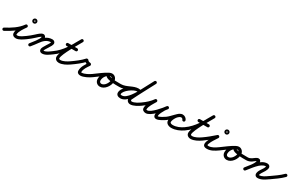

<svg xmlns="http://www.w3.org/2000/svg" viewBox="185 -2036 5477 3540"><g transform="rotate(30 2923.5 -266.0)"><path d="M-26.5 14.1C-18.7 28.7 -0.6 34.3 14.1 26.5C139.8 -40.3 265.6 -119.6 349.5 -237.6C360.9 -253.8 354.2 -270.5 341.9 -279.2C329.5 -287.8 311.4 -288.3 300.2 -271.9C256.7 -208.2 188.2 -113.5 188.2 -32.8C188.2 16.3 226.7 37.8 271.3 37.8C335 37.8 408.5 -17.6 458.2 -52.4C471.8 -61.9 475.1 -80.6 465.6 -94.2C456.1 -107.8 437.4 -111.1 423.8 -101.6C387.1 -75.9 318.7 -22.2 271.3 -22.2C261.4 -22.2 248.2 -20.6 248.2 -32.8C248.2 -97.9 314.8 -186.9 349.8 -238.1C361 -254.4 354.4 -271.1 342.2 -279.6C329.9 -288.1 312 -288.5 300.5 -272.4C222.4 -162.4 103.1 -88.7 -14.1 -26.5C-28.7 -18.7 -34.3 -0.6 -26.5 14.1ZM409.5 -422.5C413.3 -426.3 419.1 -426 418 -426C416.9 -426 422.7 -426.3 426.5 -422.5C430.3 -418.7 430 -412.9 430 -414C430 -415.1 430.3 -409.3 426.5 -405.5C422.7 -401.7 416.9 -402 418 -402C419.1 -402 413.3 -401.7 409.5 -405.5C405.7 -409.3 406 -415.1 406 -414C406 -412.9 405.7 -418.7 409.5 -422.5ZM370 -414C370 -387.6 391.6 -366 418 -366C444.4 -366 466 -387.6 466 -414C466 -440.4 444.4 -462 418 -462C391.6 -462 370 -440.4 370 -414Z M416.3 -59.9C425.8 -46.3 444.5 -42.9 458.1 -52.3C502.8 -83.3 543.4 -119.6 583.9 -155.7C600 -170 655.6 -226.3 677.7 -226.3C679.2 -226.3 674.7 -227.3 673.6 -228.3C670.7 -230.8 673.1 -227.8 673.1 -224.4C673.1 -176.4 567 -51.7 533.3 -8.4C523.1 4.7 525.5 23.5 538.6 33.7C551.7 43.9 570.5 41.5 580.7 28.4C625.8 -29.7 733.1 -152.8 733.1 -224.4C733.1 -257 712.8 -286.3 677.7 -286.3C630.8 -286.3 576.8 -229.7 544.1 -200.5C505.3 -166.1 466.6 -131.2 423.9 -101.7C410.3 -92.2 406.9 -73.5 416.3 -59.9ZM580.5 28.7C580.5 28.7 580.5 28.7 580.5 28.7C613.9 -13.3 648.4 -54.8 678.8 -99.1C723.4 -164.3 785 -225 869.2 -225C871 -225 874.9 -223.2 873.5 -224.8C873 -225.4 872.6 -226.1 872.3 -226.8C872.3 -226.8 872.1 -227.9 872.1 -227.5C872.1 -191.7 767.7 -75.2 767.7 -18.6C767.7 17 793.1 39 828 39C899 39 963 -13.3 1018.4 -52.5C1031.9 -62.1 1035.1 -80.8 1025.5 -94.4C1015.9 -107.9 997.2 -111.1 983.6 -101.5C940.1 -70.6 883.1 -21 828 -21C818.9 -21 827.7 -16.6 827.7 -18.6C827.7 -55.6 932 -171.3 932 -227.5C932 -262.9 902.7 -285 869.2 -285C764.1 -285 685.7 -215.4 629.2 -132.9C599.8 -89.9 566.1 -49.5 533.5 -8.7C523.2 4.2 525.3 23.1 538.3 33.5C551.2 43.8 570.1 41.7 580.5 28.7Z M1018.2 -52.4C1018.2 -52.4 1018.2 -52.4 1018.2 -52.4C1190.3 -172.6 1278 -342.4 1379.1 -521.2C1389 -538.6 1380.8 -554.7 1367.8 -562.1C1354.7 -569.5 1336.7 -568.2 1326.9 -550.8C1272.1 -453.9 1091.2 -158.5 1091.2 -48.3C1091.2 3.6 1135.1 32.6 1183.3 32.6C1254.9 32.6 1335.3 -12.6 1392.2 -52.4C1405.8 -61.9 1409.1 -80.6 1399.6 -94.2C1390.1 -107.8 1371.4 -111.1 1357.8 -101.6C1311.9 -69.4 1241.5 -27.4 1183.3 -27.4C1169.3 -27.4 1151.2 -31.2 1151.2 -48.3C1151.2 -138.5 1333.1 -439.8 1379.1 -521.2C1389 -538.6 1380.8 -554.7 1367.8 -562.1C1354.7 -569.5 1336.7 -568.2 1326.9 -550.8C1230.6 -380.7 1147.7 -215.9 983.8 -101.6C970.2 -92.1 966.9 -73.4 976.4 -59.8C985.9 -46.2 1004.6 -42.9 1018.2 -52.4ZM1154 -310C1154 -310 1154 -310 1154 -310C1217.7 -310 1281.3 -310 1345 -310C1361.6 -310 1375 -323.4 1375 -340C1375 -356.6 1361.6 -370 1345 -370C1345 -370 1345 -370 1345 -370C1281.3 -370 1217.7 -370 1154 -370C1137.4 -370 1124 -356.6 1124 -340C1124 -323.4 1137.4 -310 1154 -310Z M1392.1 -52.4C1392.1 -52.4 1392.1 -52.4 1392.1 -52.4C1474 -109.2 1562.7 -175.7 1629.3 -250C1635.2 -256.5 1621 -262.2 1606.2 -264.2C1591.4 -266.3 1576.2 -264.7 1580.1 -256.8C1599.5 -217.3 1644.8 -200.3 1686.4 -198C1696.4 -197.5 1693.3 -213.3 1686.4 -227.2C1679.4 -241 1668.5 -252.9 1663 -244.5C1618.9 -177.7 1569.2 -111.1 1569.2 -27.1C1569.2 17.5 1601.8 37.9 1643.1 37.9C1712.2 37.9 1805.7 -13.3 1860.5 -52.6C1873.9 -62.3 1877 -81 1867.4 -94.5C1857.7 -107.9 1839 -111 1825.5 -101.4C1781.8 -70 1698.4 -22.1 1643.1 -22.1C1629.5 -22.1 1629.2 -20 1629.2 -27.1C1629.2 -97 1676.2 -155.7 1713 -211.5C1718.6 -219.9 1717.7 -231.2 1713 -240.6C1708.3 -250 1699.6 -257.4 1689.6 -258C1671.2 -258.9 1642.9 -264.9 1633.9 -283.2C1630 -291.1 1620.7 -296.1 1610.8 -297.5C1600.9 -298.8 1590.6 -296.6 1584.7 -290C1521.2 -219.2 1435.9 -155.8 1357.9 -101.6C1344.3 -92.2 1340.9 -73.5 1350.4 -59.9C1359.8 -46.3 1378.5 -42.9 1392.1 -52.4Z M1860.2 -52.4C1860.2 -52.4 1860.2 -52.4 1860.2 -52.4C1941.1 -108.9 2022.1 -179.3 2110.5 -222.5C2125.4 -229.8 2131.6 -247.8 2124.3 -262.6C2117.1 -277.5 2099.1 -283.7 2084.2 -276.4C2084.2 -276.4 2084.2 -276.4 2084.2 -276.4C1992.7 -231.7 1909.5 -160 1825.8 -101.6C1812.2 -92.1 1808.9 -73.4 1818.4 -59.8C1827.9 -46.2 1846.6 -42.9 1860.2 -52.4ZM2084.8 -276.7C2084.8 -276.7 2084.8 -276.7 2084.8 -276.7C2006.6 -240.5 1952.7 -157.4 1952.7 -71.2C1952.7 -11.9 1997.4 34.7 2057.2 34.7C2160.4 34.7 2241.6 -88.1 2241.6 -182.5C2241.6 -237.4 2198.9 -290 2142 -290C2110.7 -290 2076.2 -280.9 2064.7 -247.9C2064.7 -247.9 2064.7 -248 2064.7 -248C2064.7 -248 2064.7 -248.1 2064.7 -248.1C2022.3 -129.1 2319.6 -141 2374 -141C2390.5 -141 2404 -154.4 2404 -171C2404 -187.5 2390.6 -201 2374 -201C2365.2 -201 2356.7 -201.1 2348.1 -201.1C2282.6 -201.7 2194.7 -198.2 2132.9 -223.4C2121.6 -228.1 2121.1 -227.4 2121.3 -227.9C2121.3 -227.9 2121.3 -228 2121.3 -228C2121.3 -228 2121.3 -228.1 2121.3 -228.1C2122.2 -230.7 2135.3 -230 2142 -230C2165.4 -230 2181.6 -204.2 2181.6 -182.5C2181.6 -121.9 2126.1 -25.3 2057.2 -25.3C2030.4 -25.3 2012.7 -44.8 2012.7 -71.2C2012.7 -134.1 2052.9 -195.8 2110 -222.3C2125 -229.2 2131.6 -247.1 2124.6 -262.1C2117.6 -277.1 2099.8 -283.7 2084.8 -276.7Z M2374 -141C2374 -141 2374 -141 2374 -141C2494.7 -141.1 2589.4 -234.3 2699.7 -234.3C2712.9 -234.3 2725.3 -231.8 2736.8 -225.1C2751.1 -216.7 2769.5 -221.5 2777.9 -235.8C2786.3 -250.1 2781.5 -268.5 2767.2 -276.9C2767.2 -276.9 2767.2 -276.9 2767.2 -276.9C2746.4 -289 2723.6 -294.3 2699.7 -294.3C2583.4 -294.3 2490.3 -201.1 2374 -201C2357.4 -201 2344 -187.5 2344 -171C2344 -154.4 2357.5 -141 2374 -141ZM2767.2 -276.9C2767.2 -276.9 2767.2 -276.9 2767.2 -276.9C2746.7 -288.9 2723.3 -294.3 2699.7 -294.3C2592.7 -294.3 2401.8 -156.8 2401.8 -40.5C2401.8 11.5 2446.7 32 2492.5 32C2493.1 32 2493.7 32 2494.3 32C2629.9 30.7 2743.2 -170.4 2797.6 -275.2C2797.6 -275.2 2797.6 -275.1 2797.6 -275C2797.5 -275 2797.5 -274.9 2797.5 -274.9C2842.5 -359.6 2887.5 -444.3 2932.5 -528.9C2940.3 -543.6 2934.7 -561.7 2920.1 -569.5C2905.4 -577.3 2887.3 -571.7 2879.5 -557.1C2834.5 -472.4 2789.5 -387.7 2744.5 -303.1C2744.5 -303.1 2744.5 -303 2744.4 -303C2744.4 -302.9 2744.4 -302.8 2744.4 -302.8C2703.3 -223.8 2597 -29 2493.7 -28C2493.3 -28 2492.9 -28 2492.5 -28C2483.4 -28 2461.8 -27.2 2461.8 -40.5C2461.8 -118.8 2626.9 -234.3 2699.7 -234.3C2712.6 -234.3 2725.6 -231.7 2736.8 -225.1C2751.1 -216.7 2769.5 -221.5 2777.9 -235.8C2786.3 -250.1 2781.5 -268.5 2767.2 -276.9ZM2879.4 -556.8C2879.4 -556.8 2879.4 -556.8 2879.4 -556.8C2794.5 -393.4 2704.8 -232.2 2624.8 -66.3C2624.6 -65.8 2623.9 -62.8 2623.2 -59.8C2622.5 -56.8 2621.9 -53.8 2621.9 -53.3C2621.9 -2.4 2653.1 37.7 2706.4 37.7C2774.8 37.7 2857.9 -14.9 2911.3 -52.5C2924.8 -62 2928.1 -80.7 2918.5 -94.3C2909 -107.8 2890.3 -111.1 2876.7 -101.5C2835.1 -72.2 2760.3 -22.3 2706.4 -22.3C2686.9 -22.3 2681.9 -35.5 2681.9 -53.3C2681.9 -53.8 2681 -50.3 2680.2 -46.8C2679.4 -43.3 2678.7 -39.8 2678.9 -40.2C2758.6 -205.6 2848 -366.3 2932.6 -529.2C2940.3 -543.9 2934.5 -562 2919.8 -569.6C2905.1 -577.3 2887 -571.5 2879.4 -556.8Z M2868.3 -60C2877.7 -46.4 2896.3 -42.9 2910 -52.3C2983.9 -103.1 3053.3 -166.4 3105.4 -239.6C3116.5 -255.1 3108.5 -271.4 3095.5 -279.7C3082.5 -288 3064.3 -288.3 3054.9 -271.8C3014.3 -200.5 2953.9 -115.7 2953.9 -31.7C2953.9 14.5 2994.4 34.9 3035.2 34.9C3141.1 34.9 3299 -154.8 3356.5 -235.6C3367.7 -251.5 3361.8 -268.1 3350 -277C3338.3 -285.8 3320.6 -286.9 3308.5 -271.7C3293.2 -252.4 3276.2 -233.3 3264 -211.9C3264 -211.9 3263.8 -211.7 3263.7 -211.5C3263.6 -211.3 3263.5 -211.1 3263.5 -211.1C3233.7 -155.2 3196 -95.6 3196 -30.3C3196 -18.6 3197.9 -6.8 3203.3 3.7C3203.3 3.7 3203.4 3.9 3203.5 4.1C3203.6 4.3 3203.8 4.5 3203.8 4.5C3214.1 23.2 3230 32.8 3255.4 32.8C3310.1 32.8 3395.1 -22.2 3438.2 -52.4C3451.8 -61.9 3455.1 -80.6 3445.6 -94.2C3436.1 -107.8 3417.4 -111.1 3403.8 -101.6C3403.8 -101.6 3403.8 -101.6 3403.8 -101.6C3372.6 -79.7 3293.4 -27.2 3255.4 -27.2C3244.2 -27.2 3261.9 -14.4 3256.2 -24.5C3256.2 -24.5 3256.4 -24.3 3256.5 -24.1C3256.6 -23.9 3256.7 -23.7 3256.7 -23.7C3256 -25.1 3256 -28.5 3256 -30.3C3256 -83.7 3291.9 -136.8 3316.5 -182.9C3316.5 -182.9 3316.4 -182.7 3316.3 -182.5C3316.2 -182.3 3316 -182.1 3316 -182.1C3326.7 -200.7 3342.1 -217.5 3355.5 -234.3C3367.6 -249.5 3361.2 -266.5 3349.1 -275.7C3336.9 -284.8 3318.8 -286.2 3307.5 -270.4C3265 -210.5 3111.5 -25.1 3035.2 -25.1C3030.5 -25.1 3013.9 -25.3 3013.9 -31.7C3013.9 -102.3 3072.4 -181.3 3107.1 -242.2C3116.5 -258.7 3109.3 -274.5 3097.1 -282.3C3084.9 -290.1 3067.6 -289.9 3056.6 -274.4C3008.5 -206.9 2944.1 -148.5 2876 -101.7C2862.4 -92.3 2858.9 -73.7 2868.3 -60Z M3437.2 -52.4C3437.2 -52.4 3437.2 -52.4 3437.2 -52.4C3463.3 -70.6 3487.5 -91.3 3510.3 -113.6C3540.9 -143.6 3598.2 -226.5 3643.7 -226.5C3659 -226.5 3676.8 -215.6 3681.2 -200.6C3685.9 -184.7 3702.5 -175.6 3718.4 -180.2C3734.3 -184.9 3743.4 -201.5 3738.8 -217.4C3738.8 -217.4 3738.8 -217.4 3738.8 -217.4C3726.9 -258 3685.6 -286.5 3643.7 -286.5C3560.6 -286.5 3472.5 -150.2 3402.8 -101.6C3389.3 -92.1 3385.9 -73.4 3395.4 -59.8C3404.9 -46.3 3423.6 -42.9 3437.2 -52.4ZM3738.8 -217.4C3738.8 -217.4 3738.8 -217.4 3738.8 -217.4C3726.9 -258.1 3685.6 -286.5 3643.7 -286.5C3548.3 -286.5 3458.6 -144.7 3458.6 -58.7C3458.6 6.5 3520.3 34.8 3577.6 34.8C3665.5 34.8 3752.2 -2.8 3823.2 -52.4C3836.8 -61.9 3840.1 -80.6 3830.6 -94.2C3821.1 -107.8 3802.4 -111.1 3788.8 -101.6C3728 -59.1 3653 -25.2 3577.6 -25.2C3556.5 -25.2 3518.6 -30.1 3518.6 -58.7C3518.6 -110.8 3584 -226.5 3643.7 -226.5C3659 -226.5 3676.8 -215.7 3681.2 -200.6C3685.9 -184.7 3702.5 -175.6 3718.4 -180.2C3734.3 -184.9 3743.4 -201.5 3738.8 -217.4Z M3823.2 -52.4C3823.2 -52.4 3823.2 -52.4 3823.2 -52.4C3995.3 -172.6 4083 -342.4 4184.1 -521.2C4194 -538.6 4185.8 -554.7 4172.8 -562.1C4159.7 -569.5 4141.7 -568.2 4131.9 -550.8C4077.1 -453.9 3896.2 -158.5 3896.2 -48.3C3896.2 3.6 3940.1 32.6 3988.3 32.6C4059.9 32.6 4140.3 -12.6 4197.2 -52.4C4210.8 -61.9 4214.1 -80.6 4204.6 -94.2C4195.1 -107.8 4176.4 -111.1 4162.8 -101.6C4116.9 -69.4 4046.5 -27.4 3988.3 -27.4C3974.3 -27.4 3956.2 -31.2 3956.2 -48.3C3956.2 -138.5 4138.1 -439.8 4184.1 -521.2C4194 -538.6 4185.8 -554.7 4172.8 -562.1C4159.7 -569.5 4141.7 -568.2 4131.9 -550.8C4035.6 -380.7 3952.7 -215.9 3788.8 -101.6C3775.2 -92.1 3771.9 -73.4 3781.4 -59.8C3790.9 -46.2 3809.6 -42.9 3823.2 -52.4ZM3959 -310C3959 -310 3959 -310 3959 -310C4022.7 -310 4086.3 -310 4150 -310C4166.6 -310 4180 -323.4 4180 -340C4180 -356.6 4166.6 -370 4150 -370C4150 -370 4150 -370 4150 -370C4086.3 -370 4022.7 -370 3959 -370C3942.4 -370 3929 -356.6 3929 -340C3929 -323.4 3942.4 -310 3959 -310Z M4197 -52.3C4197 -52.3 4197 -52.3 4197 -52.3C4275.2 -106.3 4351.6 -169.2 4422.1 -232.7C4434.8 -244.2 4427.9 -261 4415.6 -271.3C4403.2 -281.6 4385.4 -285.3 4376.4 -270.7C4333.7 -201.3 4155.1 41 4339 41C4422.8 41 4494.2 -5.9 4560.3 -52.5C4573.8 -62 4577.1 -80.7 4567.5 -94.3C4558 -107.8 4539.3 -111.1 4525.7 -101.5C4525.7 -101.5 4525.7 -101.5 4525.7 -101.5C4471 -63 4408.8 -19 4339 -19C4309.1 -19 4314.6 -31.9 4323.3 -57.1C4345.7 -122.6 4391.3 -180.3 4427.6 -239.3C4436.5 -253.9 4431.5 -269.1 4421 -277.9C4410.6 -286.6 4394.7 -288.8 4381.9 -277.3C4313.3 -215.5 4239 -154.2 4163 -101.7C4149.3 -92.3 4145.9 -73.6 4155.3 -60C4164.7 -46.3 4183.4 -42.9 4197 -52.3ZM4499.5 -422.5C4503.3 -426.3 4509.1 -426 4508 -426C4506.9 -426 4512.7 -426.3 4516.5 -422.5C4520.3 -418.7 4520 -412.9 4520 -414C4520 -415.1 4520.3 -409.3 4516.5 -405.5C4512.7 -401.7 4506.9 -402 4508 -402C4509.1 -402 4503.3 -401.7 4499.5 -405.5C4495.7 -409.3 4496 -415.1 4496 -414C4496 -412.9 4495.7 -418.7 4499.5 -422.5ZM4460 -414C4460 -387.6 4481.6 -366 4508 -366C4534.4 -366 4556 -387.6 4556 -414C4556 -440.4 4534.4 -462 4508 -462C4481.6 -462 4460 -440.4 4460 -414Z M4560.2 -52.4C4560.2 -52.4 4560.2 -52.4 4560.2 -52.4C4641.1 -108.9 4722.1 -179.3 4810.5 -222.5C4825.4 -229.8 4831.6 -247.8 4824.3 -262.6C4817.1 -277.5 4799.1 -283.7 4784.2 -276.4C4784.2 -276.4 4784.2 -276.4 4784.2 -276.4C4692.7 -231.7 4609.5 -160 4525.8 -101.6C4512.2 -92.1 4508.9 -73.4 4518.4 -59.8C4527.9 -46.2 4546.6 -42.9 4560.2 -52.4ZM4784.8 -276.7C4784.8 -276.7 4784.8 -276.7 4784.8 -276.7C4706.6 -240.5 4652.7 -157.4 4652.7 -71.2C4652.7 -11.9 4697.4 34.7 4757.2 34.7C4860.4 34.7 4941.6 -88.1 4941.6 -182.5C4941.6 -237.4 4898.9 -290 4842 -290C4810.7 -290 4776.2 -280.9 4764.7 -247.9C4764.7 -247.9 4764.7 -248 4764.7 -248C4764.7 -248 4764.7 -248.1 4764.7 -248.1C4722.3 -129.1 5019.6 -141 5074 -141C5090.5 -141 5104 -154.4 5104 -171C5104 -187.5 5090.6 -201 5074 -201C5065.2 -201 5056.7 -201.1 5048.1 -201.1C4982.6 -201.7 4894.7 -198.2 4832.9 -223.4C4821.6 -228.1 4821.1 -227.4 4821.3 -227.9C4821.3 -227.9 4821.3 -228 4821.3 -228C4821.3 -228 4821.3 -228.1 4821.3 -228.1C4822.2 -230.7 4835.3 -230 4842 -230C4865.4 -230 4881.6 -204.2 4881.6 -182.5C4881.6 -121.9 4826.1 -25.3 4757.2 -25.3C4730.4 -25.3 4712.7 -44.8 4712.7 -71.2C4712.7 -134.1 4752.9 -195.8 4810 -222.3C4825 -229.2 4831.6 -247.1 4824.6 -262.1C4817.6 -277.1 4799.8 -283.7 4784.8 -276.7Z M5074 -141C5074 -141 5074 -141 5074 -141C5113.8 -141 5150.1 -154.5 5183.2 -175.7C5202.7 -188.2 5240.2 -225 5261 -225C5265 -225 5251.7 -236.5 5251.7 -232.5C5251.7 -170.4 5151.4 -64.2 5109.9 -7.8C5100 5.5 5102.9 24.3 5116.2 34.1C5129.5 44 5148.3 41.1 5158.1 27.8C5158.1 27.8 5158.1 27.8 5158.1 27.8C5211.4 -44.5 5311.7 -142.3 5311.7 -232.5C5311.7 -262.5 5291.9 -285 5261 -285C5218.5 -285 5184.7 -248 5150.8 -226.2C5127.4 -211.2 5102.2 -201 5074 -201C5057.4 -201 5044 -187.6 5044 -171C5044 -154.4 5057.4 -141 5074 -141ZM5114.5 32.8C5127.1 43.6 5146 42.1 5156.8 29.5C5226.9 -52.3 5335.3 -225 5446.2 -225C5448 -225 5451.9 -223.2 5450.5 -224.8C5450 -225.4 5449.6 -226.1 5449.3 -226.8C5449.3 -226.8 5449 -227.9 5449 -227.5C5449 -194.1 5404.7 -136.6 5387.3 -109.6C5369.8 -82.7 5354.9 -48.6 5355 -16C5355 -16 5355 -16 5355 -16C5355 -16 5355 -16 5355 -16C5355 18.4 5384.8 40.5 5417.3 39.7C5497.8 37.8 5560.2 -8 5623.3 -52.5C5636.8 -62 5640.1 -80.8 5630.5 -94.3C5621 -107.8 5602.2 -111.1 5588.7 -101.5C5588.7 -101.5 5588.7 -101.5 5588.7 -101.5C5536.7 -64.8 5482.4 -21.9 5415.9 -20.3C5408.9 -20.1 5414 -23.1 5415 -16.1C5415 -16.1 5415 -16 5415 -16C5415 -16 5415 -16 5415 -16C5415 -16 5415 -16 5415 -16C5415 -36.6 5426.7 -60.1 5437.6 -77C5463.7 -117.3 5509 -177.5 5509 -227.5C5509 -262.9 5479.7 -285 5446.2 -285C5301.1 -285 5197.3 -109.9 5111.2 -9.5C5100.4 3.1 5101.9 22 5114.5 32.8Z M5581.5 -58.3C5591.1 -44.8 5609.9 -41.6 5623.4 -51.2C5707 -110.6 5796.3 -169.7 5868.4 -243C5880 -254.8 5879.8 -273.8 5868 -285.4C5856.2 -297 5837.2 -296.8 5825.6 -285C5825.6 -285 5825.6 -285 5825.6 -285C5756.1 -214.3 5669.3 -157.5 5588.6 -100.1C5575.1 -90.5 5571.9 -71.8 5581.5 -58.3Z"/></g></svg>

Font: FRB American Cursive
Style: Bold Italic
Weight: 700
Italic angle: -25°
Version: Version 2.0;Modular Font Editor K font №1